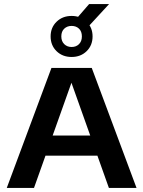

<svg xmlns="http://www.w3.org/2000/svg" viewBox="-20 -932 710 952"><path d="M13.5 0 235 -595H435L657 0H520L327 -542H341.5L148.5 0ZM171 -160 202.5 -260H467.5L498 -160ZM335 -649.5Q290 -649.5 260.5 -678.2Q231 -707 231 -751.5Q231 -795.5 260.5 -824.2Q290 -853 335 -853Q380 -853 409.5 -824.2Q439 -795.5 439 -751.5Q439 -707 409.5 -678.2Q380 -649.5 335 -649.5ZM335 -699Q357.5 -699 371.8 -713.2Q386 -727.5 386 -751.5Q386 -776 371.8 -789.8Q357.5 -803.5 335 -803.5Q313 -803.5 298.5 -789.8Q284 -776 284 -751.5Q284 -727.5 298.5 -713.2Q313 -699 335 -699ZM410 -791.5 350 -829 422 -912H521Z"/></svg>

Font: Encode Sans SC SemiExpanded SemiBold
Style: Regular
Weight: 600
Width: 6
Designer: Multiple Designers
Foundry: Impallari Type
Version: Version 3.002